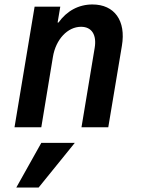

<svg xmlns="http://www.w3.org/2000/svg" viewBox="-20 -570 640 860"><path d="M45 0H165L217 -315C230 -394 283 -450 343 -450C391 -450 414 -414 404 -355L345 0H465L526 -365C545 -477 493 -550 394 -550C332 -550 279 -521 242 -469H238L250 -540H135ZM315 70H165L53 270H153Z"/></svg>

Font: CommitMono
Style: Bold Italic
Weight: 700
Monospace: yes
Designer: Eigil Nikolajsen
Foundry: Eigil Nikolajsen
Version: Version 1.143